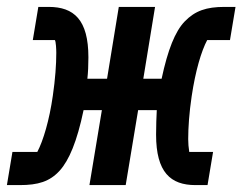

<svg xmlns="http://www.w3.org/2000/svg" viewBox="-53 -536 702 556"><path d="M-33 0H4C57 0 91 -10 120 -42C147 -72 170 -126 189 -217H242L206 0H311L347 -217H401C400 -198 399 -172 399 -146C399 -37 441 0 513 0H548L564 -96H495C493 -109 492 -121 492 -133C492 -167 495 -210 502 -257C513 -331 530 -388 547 -420H613L629 -516H597C545 -516 512 -505 482 -474C454 -445 433 -392 415 -308H362L396 -516H291L257 -308H200C202 -325 203 -347 203 -370C203 -479 161 -516 88 -516H58L42 -420H106C109 -415 110 -393 110 -383C110 -349 107 -307 100 -259C90 -188 72 -128 55 -96H-17Z"/></svg>

Font: IBM Plex Mono SmBld
Style: Italic
Weight: 600
Italic angle: -9.5°
Monospace: yes
Designer: Mike Abbink, Paul van der Laan, Pieter van Rosmalen
Foundry: Bold Monday
Version: Version 2.004